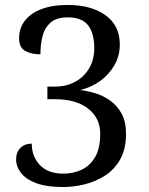

<svg xmlns="http://www.w3.org/2000/svg" viewBox="-20 -744 599 774"><path d="M234 10Q168 10 126.5 -5.5Q85 -21 65 -46.5Q45 -72 45 -101Q45 -131 62.5 -148Q80 -165 108 -165Q108 -113 141 -78.5Q174 -44 235 -44Q275 -44 308.5 -59.5Q342 -75 363 -110Q384 -145 384 -205Q384 -268 335.5 -306Q287 -344 203 -344H171V-395H203Q247 -395 282.5 -414Q318 -433 339 -468Q360 -503 360 -550Q360 -609 335.5 -641.5Q311 -674 253 -674Q208 -674 184 -653Q160 -632 151.5 -598.5Q143 -565 143 -525Q107 -525 82 -538.5Q57 -552 57 -590Q57 -629 79 -659Q101 -689 145 -706.5Q189 -724 253 -724Q348 -724 405.5 -682.5Q463 -641 463 -565Q463 -520 442 -482.5Q421 -445 385 -418.5Q349 -392 303 -381Q331 -378 363 -368.5Q395 -359 423.5 -339Q452 -319 470 -286.5Q488 -254 488 -204Q488 -144 465 -102.5Q442 -61 404 -36.5Q366 -12 321.5 -1Q277 10 234 10Z"/></svg>

Font: Noto Serif Malayalam
Style: Regular
Weight: 400
Designer: Indian type Foundry, Jelle Bosma, Monotype Design Team
Foundry: Monotype Imaging Inc.
Version: Version 2.103